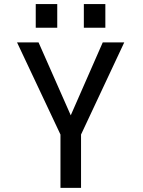

<svg xmlns="http://www.w3.org/2000/svg" viewBox="-20 -904 690 924"><path d="M271 0V-256.5L62 -700H165.5L320.5 -349L474.5 -700H578L370 -256.5V0ZM152 -884.5H255.5V-770.5H152ZM383.5 -884.5H487V-770.5H383.5Z"/></svg>

Font: Trispace Thin
Style: Regular
Weight: 400
Version: Version 1.210